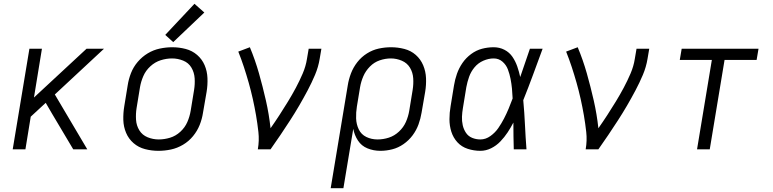

<svg xmlns="http://www.w3.org/2000/svg" viewBox="-20 -787 4072 1012"><path d="M47 0H114L142 -172L221 -245L253 -190L366 0H440L269 -289L528 -530H436L159 -273L201 -530H135Z M815 8Q848 8 881 1Q914 -6 944.5 -24Q975 -42 997.5 -69.5Q1020 -97 1032.5 -128.5Q1045 -160 1050 -193L1069 -303Q1075 -339 1073.5 -375.5Q1072 -412 1058.5 -443.5Q1045 -475 1019 -497.5Q993 -520 958.5 -529Q924 -538 888 -538Q856 -538 822.5 -531Q789 -524 759 -506Q729 -488 706 -461Q683 -434 670.5 -402Q658 -370 653 -337L635 -227Q629 -191 630 -155Q631 -119 644.5 -87Q658 -55 684 -32.5Q710 -10 744.5 -1Q779 8 815 8ZM817 -52Q786 -52 758 -63.5Q730 -75 714.5 -100Q699 -125 697 -156Q695 -187 700 -218L718 -328Q723 -357 735.5 -386Q748 -415 772.5 -437.5Q797 -460 827 -469.5Q857 -479 887 -479Q917 -479 945.5 -467.5Q974 -456 989 -430.5Q1004 -405 1006 -374.5Q1008 -344 1003 -313L985 -203Q980 -173 967.5 -144Q955 -115 930.5 -92.5Q906 -70 876 -61Q846 -52 817 -52ZM893 -565 1057 -721 1005 -767 851 -603Z M1339 0H1406Q1433 -38 1458.5 -76Q1484 -114 1509 -152.5Q1534 -191 1557 -230.5Q1580 -270 1601.5 -310.5Q1623 -351 1640.5 -392.5Q1658 -434 1665 -477L1674 -530H1607L1598 -477Q1592 -438 1575.5 -399.5Q1559 -361 1539.5 -324.5Q1520 -288 1498 -252Q1476 -216 1453 -180.5Q1430 -145 1406 -111Q1398 -185 1381.5 -257.5Q1365 -330 1345 -400.5Q1325 -471 1297 -538L1236 -515Q1252 -475 1265.5 -434Q1279 -393 1291 -350.5Q1303 -308 1312.5 -265.5Q1322 -223 1329.5 -179.5Q1337 -136 1342 -91Q1347 -46 1339 0Z M1723 205H1790L1842 -108Q1848 -75 1866.5 -46.5Q1885 -18 1917 -5Q1949 8 1985 8Q2016 8 2047.5 0Q2079 -8 2107 -27.5Q2135 -47 2155 -74Q2175 -101 2186 -131.5Q2197 -162 2202 -193L2221 -303Q2227 -339 2225.5 -375Q2224 -411 2210.5 -443Q2197 -475 2171.5 -497.5Q2146 -520 2111.5 -529Q2077 -538 2041 -538Q2009 -538 1976.5 -531Q1944 -524 1914.5 -505.5Q1885 -487 1863.5 -459.5Q1842 -432 1830 -400.5Q1818 -369 1813 -337ZM1970 -52Q1938 -52 1911 -65Q1884 -78 1871 -105Q1858 -132 1857 -163Q1856 -194 1861 -225L1878 -328Q1883 -357 1895 -385Q1907 -413 1929.5 -436Q1952 -459 1981.5 -469Q2011 -479 2040 -479Q2070 -479 2098 -467Q2126 -455 2141 -430Q2156 -405 2158 -374.5Q2160 -344 2155 -313L2137 -203Q2132 -173 2119.5 -144.5Q2107 -116 2083 -93.5Q2059 -71 2029.5 -61.5Q2000 -52 1970 -52Z M2512 8Q2541 8 2568.5 -5.5Q2596 -19 2617.5 -41.5Q2639 -64 2655.5 -89Q2672 -114 2686 -141Q2686 -140 2686 -139V-134Q2686 -100 2686.5 -67Q2687 -34 2688 0H2755Q2750 -65 2747 -129.5Q2744 -194 2738 -259Q2765 -326 2790 -394Q2815 -462 2840 -530H2773Q2760 -493 2747.5 -455.5Q2735 -418 2722 -381Q2716 -409 2706.5 -436.5Q2697 -464 2681 -487.5Q2665 -511 2639 -524.5Q2613 -538 2582 -538Q2551 -538 2520.5 -530Q2490 -522 2463 -502Q2436 -482 2417.5 -455Q2399 -428 2388.5 -398Q2378 -368 2373 -337L2355 -227Q2349 -193 2349 -158.5Q2349 -124 2359 -92.5Q2369 -61 2391 -37Q2413 -13 2445.5 -2.5Q2478 8 2512 8ZM2512 -52Q2489 -52 2468.5 -60.5Q2448 -69 2436 -87Q2424 -105 2419 -127Q2414 -149 2415 -172Q2416 -195 2420 -218L2438 -328Q2443 -355 2452.5 -382Q2462 -409 2481 -432Q2500 -455 2527.5 -467Q2555 -479 2582 -479Q2609 -479 2628.5 -462Q2648 -445 2657 -421Q2666 -397 2671 -371.5Q2676 -346 2678.5 -320Q2681 -294 2682 -268Q2672 -241 2661 -214.5Q2650 -188 2636.5 -162Q2623 -136 2606.5 -112Q2590 -88 2565 -70Q2540 -52 2512 -52Z M3067 0H3134Q3161 -38 3186.5 -76Q3212 -114 3237 -152.5Q3262 -191 3285 -230.5Q3308 -270 3329.5 -310.5Q3351 -351 3368.5 -392.5Q3386 -434 3393 -477L3402 -530H3335L3326 -477Q3320 -438 3303.5 -399.5Q3287 -361 3267.5 -324.5Q3248 -288 3226 -252Q3204 -216 3181 -180.5Q3158 -145 3134 -111Q3126 -185 3109.5 -257.5Q3093 -330 3073 -400.5Q3053 -471 3025 -538L2964 -515Q2980 -475 2993.5 -434Q3007 -393 3019 -350.5Q3031 -308 3040.5 -265.5Q3050 -223 3057.5 -179.5Q3065 -136 3070 -91Q3075 -46 3067 0Z M3654 0H3721L3799 -471H3968L3978 -530H3573L3563 -471H3732Z"/></svg>

Font: Iosevka Sparkle Light Oblique
Style: Regular
Weight: 300
Italic angle: -9°
Designer: Belleve Invis
Foundry: Belleve Invis
Version: Version 4.5.0; ttfautohint (v1.8.3)